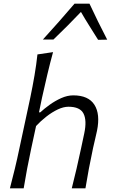

<svg xmlns="http://www.w3.org/2000/svg" viewBox="-20 -1026 614 1046"><path d="M34 0Q48.5 -55.5 61 -107.2Q73.5 -159 86 -219L145 -494Q158 -556.5 168 -615.2Q178 -674 184 -729.5L269 -742Q252.5 -681.5 238 -620.5Q223.5 -559.5 209 -494L192.5 -414H199.5Q220.5 -433.5 250.2 -455Q280 -476.5 313.5 -491.5Q347 -506.5 379 -506.5Q461.5 -506.5 494.2 -455.5Q527 -404.5 508.5 -313.5Q504.5 -293 498.8 -270.8Q493 -248.5 487 -219.5Q474 -158 464.2 -106.8Q454.5 -55.5 445.5 0H371Q385 -55.5 397 -106.8Q409 -158 421.5 -217L439 -299.5Q454 -370 435 -407.2Q416 -444.5 353 -444.5Q326 -444.5 294.8 -429.8Q263.5 -415 232.8 -391Q202 -367 176.5 -339.5L150 -216.5Q137.5 -158 127.8 -106.8Q118 -55.5 109 0ZM514.5 -809Q491 -847 467 -884.8Q443 -922.5 421 -961Q384.5 -922.5 347.5 -885.5Q310.5 -848.5 271 -810.5H213.5Q302 -907.5 386 -1006H467.5Q489.5 -958.5 514 -908.8Q538.5 -859 564 -810Z"/></svg>

Font: Commissioner Flair Light
Style: Italic
Weight: 300
Italic angle: -12°
Designer: Kostas Bartsokas
Foundry: Kostas Bartsokas
Version: Version 1.000; ttfautohint (v1.8.3)